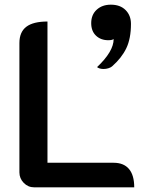

<svg xmlns="http://www.w3.org/2000/svg" viewBox="-20 -801 656 821"><path d="M63 -64V-617Q63 -664 92.5 -686.5Q122 -709 183 -709V-105H466Q509 -105 531.5 -78.5Q554 -52 554 0H126Q100 0 81.5 -19Q63 -38 63 -64ZM466 -634Q459 -629 443 -629Q411 -629 390.5 -648.5Q370 -668 370 -702Q370 -738 393.5 -759.5Q417 -781 454 -781Q494 -781 517 -758Q540 -735 540 -699Q540 -636 520 -594.5Q500 -553 459 -517Q453 -512 443 -509Q433 -506 423 -506Q405 -506 395 -514Q466 -581 466 -634Z"/></svg>

Font: K2D SemiBold
Style: Regular
Weight: 600
Designer: Katatrad Aksorn Co.,Ltd.
Foundry: Cadson Demak Co.,Ltd.
Version: Version 1.000; ttfautohint (v1.6)